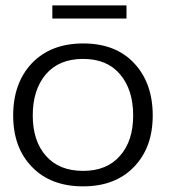

<svg xmlns="http://www.w3.org/2000/svg" viewBox="-20 -673 647 704"><path d="M284.7 10.3Q166 10.3 97.2 -61Q28.3 -131.8 28.3 -249.5Q28.3 -368.7 97.2 -441.4Q166.5 -513.7 285.2 -513.7Q403.8 -513.7 471.7 -441.4Q540 -368.7 540 -249.5Q540 -131.8 471.2 -61Q402.8 10.3 284.7 10.3ZM284.7 -46.4Q372.1 -46.4 419.9 -101.6Q468.3 -156.2 468.3 -249.5Q468.3 -344.2 419.9 -400.9Q372.6 -457 284.7 -457Q196.8 -457 148.4 -400.9Q100.1 -344.2 100.1 -249.5Q100.1 -156.2 148.4 -101.6Q196.8 -46.4 284.7 -46.4ZM171.9 -605V-653.3H443.8V-605Z"/></svg>

Font: Ride Light
Style: Regular
Weight: 300
Version: Version 3.000